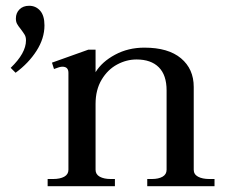

<svg xmlns="http://www.w3.org/2000/svg" viewBox="-20 -645 787 665"><path d="M134 -557Q134 -512 106.5 -469Q79 -426 34 -393L17 -410Q70 -461 70 -505Q70 -517 65.5 -524.5Q61 -532 52 -544Q43 -555 39 -562.5Q35 -570 35 -581Q35 -600 47.5 -612.5Q60 -625 81 -625Q104 -625 119 -608Q134 -591 134 -557ZM723 -25V0H490V-25H506Q529 -25 543 -33Q557 -41 557 -57V-332Q557 -385 530 -412Q503 -439 453 -439Q418 -439 385.5 -421.5Q353 -404 332 -369Q311 -334 311 -285V-57Q311 -41 325.5 -33Q340 -25 363 -25H378V0H145V-25H164Q188 -25 202.5 -33Q217 -41 217 -57V-393Q217 -414 196 -414Q187 -414 167 -406L160 -428L286 -473H311V-395Q333 -431 378.5 -455.5Q424 -480 480 -480Q563 -480 607 -443Q651 -406 651 -344V-57Q651 -41 666 -33Q681 -25 705 -25Z"/></svg>

Font: TavirajRegular
Style: Regular
Weight: 400
Designer: Katatrad Team
Foundry: CadsonDemak
Version: Version 1.001